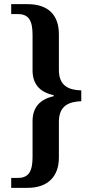

<svg xmlns="http://www.w3.org/2000/svg" viewBox="-20 -780 446 926"><path d="M34 126H113C212 126 264 70 264 -20V-192C264 -271 312 -289 372 -292V-344C312 -346 264 -365 264 -443V-615C264 -708 212 -760 113 -760H34V-712H67C121 -712 137 -677 137 -611V-441C137 -378 168 -336 239 -321V-316C168 -300 137 -258 137 -195V-23C137 42 121 78 67 78H34Z"/></svg>

Font: Noto Serif Armenian SemiCondensed SemiBold
Style: Regular
Weight: 600
Width: 4
Designer: Monotype Design Team
Foundry: Monotype Imaging Inc.
Version: Version 2.008